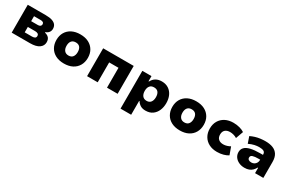

<svg xmlns="http://www.w3.org/2000/svg" viewBox="116 -1688 4520 3037"><g transform="rotate(30 2376.0 -170.0)"><path d="M78 0V-509H405Q482 -509 527.5 -492.5Q573 -476 593.5 -447Q614 -418 614 -377Q614 -341 594 -314Q574 -287 534 -272V-264Q571 -255 593 -238Q615 -221 624.5 -197.5Q634 -174 634 -145Q634 -79 578 -39.5Q522 0 414 0ZM254 -107H388Q420 -107 438.5 -118.5Q457 -130 457 -156Q457 -183 438 -194.5Q419 -206 388 -206H254ZM254 -311H378Q405 -311 420.5 -324Q436 -337 436 -358Q436 -380 420 -391Q404 -402 378 -402H254Z M1035 11Q947 11 882.5 -22Q818 -55 783 -115.5Q748 -176 748 -255Q748 -335 783 -394.5Q818 -454 882.5 -487Q947 -520 1035 -520Q1124 -520 1188 -487Q1252 -454 1287 -394.5Q1322 -335 1322 -255Q1322 -176 1287 -115.5Q1252 -55 1188 -22Q1124 11 1035 11ZM1035 -135Q1086 -135 1111.5 -167.5Q1137 -200 1137 -255Q1137 -312 1111.5 -343Q1086 -374 1035 -374Q985 -374 959 -343Q933 -312 933 -255Q933 -200 959.5 -167.5Q986 -135 1035 -135Z M1455 0V-509H2013V0H1819V-363H1649V0Z M2170 180V-510H2337V-416H2345Q2372 -469 2417 -494.5Q2462 -520 2523 -520Q2596 -520 2648 -485.5Q2700 -451 2727 -391.5Q2754 -332 2754 -255Q2754 -182 2728.5 -122Q2703 -62 2652.5 -25.5Q2602 11 2525 11Q2468 11 2431 -12.5Q2394 -36 2371 -73H2364V180ZM2464 -132Q2514 -132 2539.5 -165.5Q2565 -199 2565 -256Q2565 -313 2540 -345Q2515 -377 2463 -377Q2413 -377 2387 -345Q2361 -313 2361 -256Q2361 -199 2387.5 -165.5Q2414 -132 2464 -132Z M3152 11Q3064 11 2999.5 -22Q2935 -55 2900 -115.5Q2865 -176 2865 -255Q2865 -335 2900 -394.5Q2935 -454 2999.5 -487Q3064 -520 3152 -520Q3241 -520 3305 -487Q3369 -454 3404 -394.5Q3439 -335 3439 -255Q3439 -176 3404 -115.5Q3369 -55 3305 -22Q3241 11 3152 11ZM3152 -135Q3203 -135 3228.5 -167.5Q3254 -200 3254 -255Q3254 -312 3228.5 -343Q3203 -374 3152 -374Q3102 -374 3076 -343Q3050 -312 3050 -255Q3050 -200 3076.5 -167.5Q3103 -135 3152 -135Z M3831 11Q3746 11 3683 -22Q3620 -55 3585 -115Q3550 -175 3550 -254Q3550 -335 3585 -394.5Q3620 -454 3683 -487Q3746 -520 3831 -520Q3893 -520 3946.5 -505Q4000 -490 4033 -467L3984 -330Q3958 -347 3924.5 -356.5Q3891 -366 3858 -366Q3802 -366 3770 -337.5Q3738 -309 3738 -254Q3738 -199 3770 -170.5Q3802 -142 3858 -142Q3891 -142 3924 -152.5Q3957 -163 3983 -178L4032 -42Q4000 -19 3946.5 -4Q3893 11 3831 11Z M4332 11Q4275 11 4228.5 -11Q4182 -33 4155.5 -71.5Q4129 -110 4129 -159Q4129 -210 4161.5 -244.5Q4194 -279 4263 -296Q4332 -313 4442 -313H4510V-225H4456Q4422 -225 4396 -222Q4370 -219 4352 -213Q4334 -207 4325.5 -196Q4317 -185 4317 -167Q4317 -143 4335.5 -129.5Q4354 -116 4387 -116Q4414 -116 4436.5 -128.5Q4459 -141 4473 -164.5Q4487 -188 4487 -219V-317Q4487 -360 4458.5 -375Q4430 -390 4374 -390Q4337 -390 4291 -380Q4245 -370 4191 -344L4150 -462Q4191 -482 4233.5 -495Q4276 -508 4322 -514Q4368 -520 4418 -520Q4497 -520 4554 -497Q4611 -474 4642.5 -423.5Q4674 -373 4674 -290V0H4523V-97H4515Q4497 -63 4472.5 -39Q4448 -15 4414 -2Q4380 11 4332 11Z"/></g></svg>

Font: Nunito Sans 6pt Black
Style: Regular
Weight: 900
Version: Version 3.101;gftools[0.9.27]